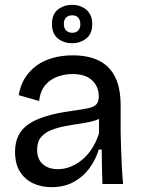

<svg xmlns="http://www.w3.org/2000/svg" viewBox="-20 -758 583 791"><path d="M192 13Q150 13 116 -3Q82 -19 62 -51Q42 -83 42 -133Q42 -172 56.5 -200.5Q71 -229 100 -248Q129 -267 172.5 -280Q216 -293 275 -301Q318 -307 342.5 -312Q367 -317 377 -328Q387 -339 387 -360Q387 -401 359.5 -427Q332 -453 278 -453Q249 -453 219 -443Q189 -433 167.5 -408.5Q146 -384 141 -342L57 -366Q64 -407 83 -437Q102 -467 131 -488Q160 -509 198 -519.5Q236 -530 280 -530Q344 -530 388 -508Q432 -486 454.5 -440.5Q477 -395 477 -324V-214Q478 -181 479 -144Q480 -107 482 -70Q484 -33 487 0H402Q401 -36 400 -71Q399 -106 399 -142H387Q374 -100 348.5 -65Q323 -30 284 -8.5Q245 13 192 13ZM219 -61Q243 -61 267.5 -70Q292 -79 315 -97Q338 -115 357 -143Q376 -171 388 -209V-288L415 -287Q400 -271 374 -262.5Q348 -254 316 -249.5Q284 -245 251.5 -239Q219 -233 192 -222.5Q165 -212 149 -193Q133 -174 133 -141Q133 -102 156.5 -81.5Q180 -61 219 -61ZM277 -580Q242 -580 218 -600Q194 -620 194 -659Q194 -699 218.5 -718.5Q243 -738 277 -738Q312 -738 336 -717.5Q360 -697 360 -659Q360 -619 335.5 -599.5Q311 -580 277 -580ZM278 -623Q294 -623 302.5 -632.5Q311 -642 311 -658Q311 -676 302 -685.5Q293 -695 278 -695Q262 -695 252.5 -686Q243 -677 243 -660Q243 -642 252.5 -632.5Q262 -623 278 -623Z"/></svg>

Font: Bricolage Grotesque 36pt
Style: Regular
Weight: 400
Designer: Mathieu Triay
Foundry: Atelier Triay
Version: Version 1.001;gftools[0.9.33.dev8+g029e19f]